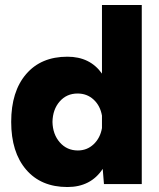

<svg xmlns="http://www.w3.org/2000/svg" viewBox="-20 -740 640 772"><path d="M393 -61Q345 12 251 12Q145 12 85 -58Q25 -128 25 -250Q25 -372 85 -442Q145 -512 251 -512Q342 -512 390 -444V-720H550V0H398ZM293 -135Q330 -135 356.5 -160Q383 -185 390 -225V-275Q383 -315 356.5 -339.5Q330 -364 292 -364Q248 -364 220 -332Q192 -300 191 -250Q192 -200 220.5 -167.5Q249 -135 293 -135Z"/></svg>

Font: Oak Sans ExtraBold
Style: Regular
Weight: 800
Designer: Erik Kennedy, Walven
Foundry: Erik Kennedy, Walven
Version: Version 1.000